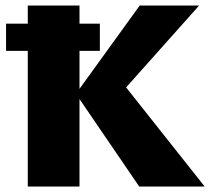

<svg xmlns="http://www.w3.org/2000/svg" viewBox="-20 -678 764 698"><path d="M486 0 256 -337 488 -658H704L399 -316L403 -405L724 0ZM81 0V-658H269V0ZM2 -493V-592H343V-493Z"/></svg>

Font: Ysabeau SC Black
Style: Regular
Weight: 900
Designer: Christian Thalmann (Catharsis Fonts)
Version: Version 2.001;gftools[0.9.30]; featfreeze: smcp